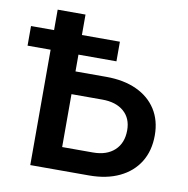

<svg xmlns="http://www.w3.org/2000/svg" viewBox="-81 -807 865 885"><g transform="rotate(10 351.5 -364.0)"><path d="M248.5 -461.4H392.6Q474.6 -461.4 534.7 -433.8Q594.7 -406.2 627.2 -355.2Q659.7 -304.2 659.7 -234.4Q659.7 -162.1 627.2 -109.6Q594.7 -57.1 534.9 -28.6Q475.1 0 392.6 0H118.2V-727.5H248.5ZM248.5 -355V-107.4H392.6Q457 -107.4 493.7 -141.6Q530.3 -175.8 530.3 -235.4Q530.3 -291.5 493.7 -323.2Q457 -355 392.6 -355ZM10.3 -540V-631.8H426.3V-540Z"/></g></svg>

Font: Inter SemiBold
Style: Regular
Weight: 600
Designer: Rasmus Andersson
Foundry: rsms
Version: Version 4.001;git-9221beed3